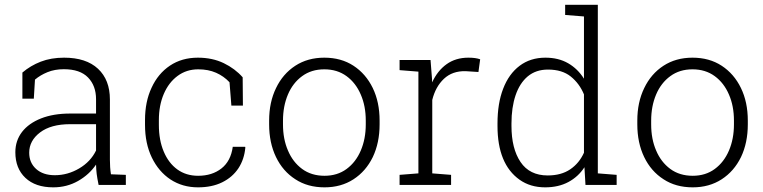

<svg xmlns="http://www.w3.org/2000/svg" viewBox="-20 -782 3228 812"><path d="M205.1 10.3Q129.9 10.3 87.4 -29.8Q44.9 -69.8 44.9 -138.2Q44.9 -187 73.2 -224.1Q101.6 -260.7 153.6 -281.2Q205.6 -301.8 276.9 -301.8H386.2V-362.3Q386.2 -419.4 352.3 -454.3Q318.4 -489.3 250 -489.3Q211.4 -489.3 180.9 -476.8Q150.4 -464.4 127.9 -445.3L123 -364.7H74.7V-475.1Q108.9 -504.4 152.3 -521.2Q195.8 -538.1 251 -538.1Q344.2 -538.1 394.5 -491.2Q444.8 -444.3 444.8 -361.3V-106.4Q444.8 -90.8 445.8 -75.4Q446.8 -60.1 449.2 -44.9L512.2 -42.5V0H397Q391.1 -28.8 388.9 -46.4Q386.7 -64 386.2 -85.9Q357.4 -43.5 310.1 -16.6Q262.7 10.3 205.1 10.3ZM211.9 -41Q266.1 -41 314.7 -69.6Q363.3 -98.1 386.2 -145.5V-256.8H276.4Q195.3 -256.8 149.4 -221.9Q103.5 -187 103.5 -136.2Q103.5 -93.8 132.8 -67.4Q162.1 -41 211.9 -41Z M817.4 10.3Q752 10.3 701.2 -22.9Q650.9 -56.2 622.1 -115.7Q593.3 -175.3 593.3 -253.9V-274.4Q593.3 -352.1 621.1 -411.1Q648.4 -470.7 698.7 -504.4Q749 -538.1 816.9 -538.1Q878.4 -538.1 926.3 -514.9Q974.1 -491.7 1006.3 -455.1L1007.3 -335.4H958.5L950.7 -434.1Q926.3 -460 893.6 -474.4Q860.8 -488.8 818.4 -488.8Q768.6 -488.8 731 -460.9Q693.4 -433.1 672.6 -384.5Q651.9 -335.9 651.9 -274.4V-253.9Q651.9 -189.5 672.4 -141.1Q692.9 -92.3 730 -65.4Q767.1 -38.6 817.9 -38.6Q877 -38.6 916.5 -69.6Q956.1 -100.6 964.4 -161.1H1016.6L1017.6 -158.2Q1013.2 -108.4 988.3 -70.3Q962.9 -32.2 919.7 -11Q876.5 10.3 817.4 10.3Z M1352.5 10.3Q1280.8 10.3 1229 -23.9Q1176.3 -57.6 1147.2 -117.9Q1118.2 -178.2 1118.2 -255.9V-272Q1118.2 -349.6 1147.5 -409.7Q1176.3 -469.7 1228.8 -503.9Q1281.2 -538.1 1351.6 -538.1Q1422.9 -538.1 1475.1 -503.9Q1527.3 -469.7 1556.4 -409.9Q1585.4 -350.1 1585.4 -272V-255.9Q1585.4 -178.2 1556.6 -117.7Q1527.3 -57.6 1474.9 -23.7Q1422.4 10.3 1352.5 10.3ZM1352.5 -38.6Q1406.7 -38.6 1445.8 -67.4Q1484.9 -96.2 1505.9 -145.5Q1526.9 -194.8 1526.9 -255.9V-272Q1526.9 -333.5 1505.9 -381.8Q1484.9 -431.2 1445.6 -460Q1406.2 -488.8 1351.6 -488.8Q1296.9 -488.8 1257.8 -460Q1218.3 -431.2 1197.5 -381.8Q1176.8 -332.5 1176.8 -272V-255.9Q1176.8 -193.8 1197.8 -145.5Q1218.3 -96.7 1257.6 -67.6Q1296.9 -38.6 1352.5 -38.6Z M1808.1 -48.8 1887.7 -42.5V0H1669.9V-42.5L1749.5 -48.8V-479L1669.9 -485.4V-528.3H1800.8L1807.1 -447.8L1807.6 -433.6Q1830.1 -482.9 1868.7 -510.5Q1907.2 -538.1 1960.9 -538.1Q1992.2 -538.1 2010.7 -531.2L2003.4 -477.5L1949.2 -481Q1893.1 -482.4 1857.4 -448.7Q1821.8 -415 1808.1 -359.4Z M2285.6 10.3Q2222.7 10.3 2177.2 -22Q2084 -88.4 2084 -249.5V-259.8Q2084 -345.2 2107.9 -406.7Q2131.8 -469.2 2177.5 -503.7Q2223.1 -538.1 2286.6 -538.1Q2341.8 -538.1 2382.6 -514.6Q2423.3 -491.2 2449.7 -449.2V-712.4L2370.1 -718.8V-761.7H2508.3V-48.8L2587.9 -42.5V0H2456.1L2451.7 -74.7Q2425.8 -34.7 2383.8 -12.2Q2341.8 10.3 2285.6 10.3ZM2296.4 -40Q2353.5 -40 2391.6 -65.9Q2429.7 -91.8 2449.7 -136.2V-382.8Q2430.7 -428.7 2394 -458.3Q2357.4 -487.8 2297.4 -487.8Q2246.6 -487.8 2211.9 -459Q2177.7 -430.2 2160.4 -378.9Q2143.1 -327.6 2143.1 -259.8V-249.5Q2143.1 -153.8 2181.4 -96.9Q2219.7 -40 2296.4 -40Z M2909.7 10.3Q2837.9 10.3 2786.1 -23.9Q2733.4 -57.6 2704.3 -117.9Q2675.3 -178.2 2675.3 -255.9V-272Q2675.3 -349.6 2704.6 -409.7Q2733.4 -469.7 2785.9 -503.9Q2838.4 -538.1 2908.7 -538.1Q2980 -538.1 3032.2 -503.9Q3084.5 -469.7 3113.5 -409.9Q3142.6 -350.1 3142.6 -272V-255.9Q3142.6 -178.2 3113.8 -117.7Q3084.5 -57.6 3032 -23.7Q2979.5 10.3 2909.7 10.3ZM2909.7 -38.6Q2963.9 -38.6 3002.9 -67.4Q3042 -96.2 3063 -145.5Q3084 -194.8 3084 -255.9V-272Q3084 -333.5 3063 -381.8Q3042 -431.2 3002.7 -460Q2963.4 -488.8 2908.7 -488.8Q2854 -488.8 2814.9 -460Q2775.4 -431.2 2754.6 -381.8Q2733.9 -332.5 2733.9 -272V-255.9Q2733.9 -193.8 2754.9 -145.5Q2775.4 -96.7 2814.7 -67.6Q2854 -38.6 2909.7 -38.6Z"/></svg>

Font: Suwannaphum Light
Style: Regular
Weight: 300
Designer: Danh Hong
Version: Version 8.002; ttfautohint (v1.8.3)